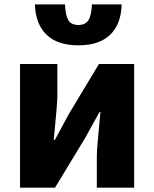

<svg xmlns="http://www.w3.org/2000/svg" viewBox="-20 -864 709 884"><path d="M72.3 0V-569.3H244.1V-420.9Q244.1 -387.7 227.5 -219.7H232.4Q240.2 -235.4 264.2 -278.3Q288.1 -321.3 296.9 -338.9L435.5 -569.3H597.7V0H425.8V-148.4Q425.8 -177.7 442.4 -348.6H438.5Q428.7 -331.1 404.8 -288.1Q380.9 -245.1 373 -230.5L233.4 0ZM140.6 -843.8H279.3Q281.2 -793.9 294.4 -771.5Q307.6 -749 340.8 -749Q374 -749 387.7 -772Q401.4 -794.9 403.3 -843.8H540Q538.1 -753.9 487.8 -704.6Q437.5 -655.3 340.8 -655.3Q244.1 -655.3 193.8 -704.6Q143.6 -753.9 140.6 -843.8Z"/></svg>

Font: Gen Shin Gothic Heavy
Style: Bold
Weight: 900
Designer: [Source Han Sans]
Ryoko NISHIZUKA  (kana & ideographs); Paul D. Hunt (Latin, Greek & Cyrillic); Wenlong ZHANG  (bopomofo
Version: Version 1.002.20150607